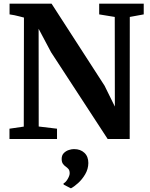

<svg xmlns="http://www.w3.org/2000/svg" viewBox="-20 -763 822 1054"><path d="M32 0V-56.5L110.5 -68L111.5 -666.5Q99 -670 85.8 -673.2Q72.5 -676.5 59 -679.5Q45.5 -682.5 32.5 -684V-743H263L554 -292.5L610.5 -178L610 -670L524.5 -684V-743H769V-684L692.5 -670L692 0H571L260.5 -476L192 -605L192.5 -68.5L293 -56.5V0ZM465 132Q464.5 165 447.8 193.5Q431 222 408.8 242Q386.5 262 370 270.5H368.5L329.5 250.5L328.5 244Q341.5 237.5 352 219Q362.5 200.5 362.5 188.5Q362.5 173 356 165.2Q349.5 157.5 341.5 152Q333 146.5 325.8 136.8Q318.5 127 318.5 109.5Q318.5 89.5 330.2 77.5Q342 65.5 357.8 60.5Q373.5 55.5 384 55.5H387Q421.5 55.5 443.2 75.8Q465 96 465 132Z"/></svg>

Font: Merriweather 28pt
Style: Bold
Weight: 700
Version: Version 2.100